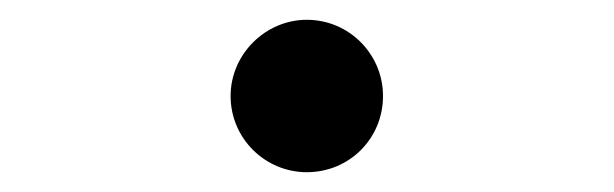

<svg xmlns="http://www.w3.org/2000/svg" viewBox="-20 -408 620 194"><path d="M213 -311C213 -268 248 -234 290 -234C333 -234 367 -268 367 -311C367 -353 333 -388 290 -388C248 -388 213 -353 213 -311Z"/></svg>

Font: CommitMono-dimboump
Style: Regular
Weight: 400
Monospace: yes
Designer: Eigil Nikolajsen
Foundry: Eigil Nikolajsen
Version: Version 1.143